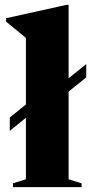

<svg xmlns="http://www.w3.org/2000/svg" viewBox="-20 -765 388 785"><path d="M260.5 -32 313.5 -15.5V0H33V-15.5L86 -32V-283.5L20 -230V-284.5L86 -338V-610Q76.5 -618 55.5 -635.2Q34.5 -652.5 5 -676.5V-690.5L251 -745H260.5V-445L332.5 -503V-448.5L260.5 -390.5Z"/></svg>

Font: Newsreader Display
Style: Bold
Weight: 700
Designer: Hugues Gentile
Foundry: Production Type
Version: Version 1.001